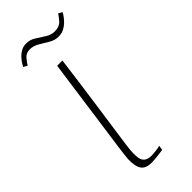

<svg xmlns="http://www.w3.org/2000/svg" viewBox="-179 -539 570 570"><g transform="rotate(-45 106.0 -254.0)"><path d="M110 -399Q100 -321 89 -244Q78 -167 67 -89Q61 -49 66.5 -30.5Q72 -12 98 -12Q103 -12 116.5 -13.5Q130 -15 134 -17L132 -2Q127 -1 109 1Q91 3 84 3Q68 3 59 -2Q50 -7 46 -16.5Q42 -26 41 -39Q40 -52 42 -67Q44 -82 46 -99Q51 -136 56.5 -173.5Q62 -211 67 -249Q72 -287 77.5 -324.5Q83 -362 88 -399Q93 -399 99 -399Q105 -399 110 -399ZM152 -457Q137 -457 122.5 -465.5Q108 -474 94 -482.5Q80 -491 65 -491Q49 -491 40 -480Q31 -469 26 -461L14 -468Q16 -472 20.5 -479Q25 -486 32 -493.5Q39 -501 48.5 -506Q58 -511 70 -511Q86 -511 99.5 -502Q113 -493 127 -484.5Q141 -476 155 -476Q175 -476 185.5 -488Q196 -500 200 -507L212 -500Q210 -496 205 -489Q200 -482 192.5 -474.5Q185 -467 175 -462Q165 -457 152 -457Z"/></g></svg>

Font: Genos Thin
Style: Italic
Weight: 100
Italic angle: -8°
Designer: Robert E. Leuschke
Foundry: Robert E. Leuschke
Version: Version 1.010